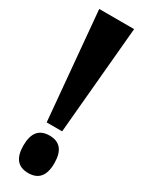

<svg xmlns="http://www.w3.org/2000/svg" viewBox="-184 -687 546 727"><g transform="rotate(30 89.5 -323.5)"><path d="M55.7 -188.5 13.2 -660H165.8L123.3 -188.5ZM90.7 12.7Q56.7 12.7 39.8 -7.8Q23 -28.3 23 -68.8Q23 -110 39.8 -130.5Q56.7 -151 90.7 -151Q124.8 -151 141.6 -130.5Q158.3 -110 158.3 -68.8Q158.3 12.7 90.7 12.7Z"/></g></svg>

Font: Bricolage Grotesque 96pt ExtraBold Condensed
Style: Regular
Weight: 800
Width: 3
Version: Version 1.001;gftools[0.9.33.dev8+g029e19f]